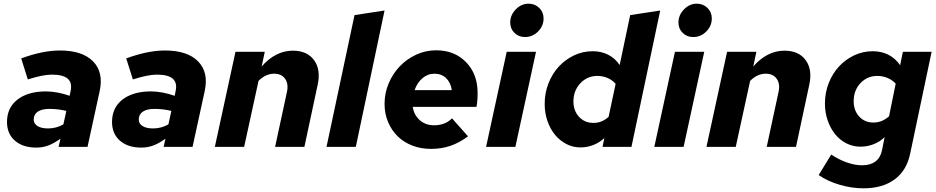

<svg xmlns="http://www.w3.org/2000/svg" viewBox="-20 -797 5082 1042"><path d="M177 4Q104 4 61 -33.5Q18 -71 18 -135Q18 -212 74 -256Q130 -300 227 -301Q260 -301 293.5 -294.5Q327 -288 358 -277L363 -302Q373 -348 347.5 -370Q322 -392 262 -392Q236 -392 204.5 -385.5Q173 -379 131 -366L95 -480Q155 -502 207 -512.5Q259 -523 305 -523Q427 -523 485 -464Q543 -405 521 -303L455 0H298L308 -44Q271 -18 241 -7Q211 4 177 4ZM163 -148Q163 -126 183.5 -113Q204 -100 241 -100Q263 -100 284 -105.5Q305 -111 324 -122L340 -195Q321 -200 297 -203Q273 -206 248 -206Q207 -206 185 -191Q163 -176 163 -148Z M747 4Q674 4 631 -33.5Q588 -71 588 -135Q588 -212 644 -256Q700 -300 797 -301Q830 -301 863.5 -294.5Q897 -288 928 -277L933 -302Q943 -348 917.5 -370Q892 -392 832 -392Q806 -392 774.5 -385.5Q743 -379 701 -366L665 -480Q725 -502 777 -512.5Q829 -523 875 -523Q997 -523 1055 -464Q1113 -405 1091 -303L1025 0H868L878 -44Q841 -18 811 -7Q781 4 747 4ZM733 -148Q733 -126 753.5 -113Q774 -100 811 -100Q833 -100 854 -105.5Q875 -111 894 -122L910 -195Q891 -200 867 -203Q843 -206 818 -206Q777 -206 755 -191Q733 -176 733 -148Z M1146 0 1258 -516H1417L1400 -436Q1436 -478 1479 -500Q1522 -522 1569 -522Q1647 -522 1684.5 -470.5Q1722 -419 1704 -337L1632 0H1473L1537 -297Q1547 -341 1527.5 -369Q1508 -397 1468 -397Q1445 -397 1424 -387.5Q1403 -378 1383 -358L1305 0Z M2067 -740 1911 0H1752L1904 -715Z M2520 -57Q2471 -21 2423 -5Q2375 11 2319 11Q2264 11 2217.5 -7Q2171 -25 2138 -57.5Q2105 -90 2086 -135Q2067 -180 2067 -233Q2067 -292 2089.5 -345Q2112 -398 2150 -437.5Q2188 -477 2239 -500.5Q2290 -524 2347 -524Q2447 -524 2509.5 -459.5Q2572 -395 2572 -293Q2572 -270 2570.5 -251.5Q2569 -233 2566 -217H2220Q2227 -172 2258.5 -144.5Q2290 -117 2336 -117Q2365 -117 2390 -126.5Q2415 -136 2433 -155ZM2338 -397Q2301 -397 2272.5 -372.5Q2244 -348 2230 -308H2432Q2426 -349 2401 -373Q2376 -397 2338 -397Z M2829 -596Q2795 -596 2772 -618.5Q2749 -641 2749 -675Q2749 -715 2779 -746Q2809 -777 2849 -777Q2883 -777 2906.5 -754Q2930 -731 2930 -697Q2930 -656 2900 -626Q2870 -596 2829 -596ZM2889 -516 2777 0H2618L2730 -516Z M3250 0 3260 -48Q3235 -24 3201 -10.5Q3167 3 3130 3Q3089 3 3053.5 -15.5Q3018 -34 2992 -65.5Q2966 -97 2951 -140.5Q2936 -184 2936 -233Q2936 -292 2956.5 -344.5Q2977 -397 3012.5 -435.5Q3048 -474 3095.5 -496.5Q3143 -519 3197 -519Q3244 -519 3281.5 -499.5Q3319 -480 3343 -444L3400 -715L3563 -740L3407 0ZM3092 -246Q3092 -196 3122.5 -163Q3153 -130 3200 -130Q3224 -130 3244 -138Q3264 -146 3283 -163L3321 -342Q3304 -362 3278 -373.5Q3252 -385 3222 -385Q3167 -385 3129.5 -345Q3092 -305 3092 -246Z M3742 -596Q3708 -596 3685 -618.5Q3662 -641 3662 -675Q3662 -715 3692 -746Q3722 -777 3762 -777Q3796 -777 3819.5 -754Q3843 -731 3843 -697Q3843 -656 3813 -626Q3783 -596 3742 -596ZM3802 -516 3690 0H3531L3643 -516Z M3814 0 3926 -516H4085L4068 -436Q4104 -478 4147 -500Q4190 -522 4237 -522Q4315 -522 4352.5 -470.5Q4390 -419 4372 -337L4300 0H4141L4205 -297Q4215 -341 4195.5 -369Q4176 -397 4136 -397Q4113 -397 4092 -387.5Q4071 -378 4051 -358L3973 0Z M4650 -1Q4609 -1 4573.5 -19Q4538 -37 4512.5 -68.5Q4487 -100 4472 -143Q4457 -186 4457 -235Q4457 -294 4477.5 -346Q4498 -398 4533 -436Q4568 -474 4615.5 -496.5Q4663 -519 4716 -519Q4764 -519 4802 -499.5Q4840 -480 4865 -443L4880 -516H5036L4920 35Q4901 128 4835.5 176.5Q4770 225 4666 225Q4603 225 4537.5 206Q4472 187 4423 153L4491 42Q4534 70 4577 85Q4620 100 4659 100Q4704 100 4731.5 79Q4759 58 4767 17L4781 -53Q4756 -28 4721.5 -14.5Q4687 -1 4650 -1ZM4613 -248Q4613 -197 4643 -164.5Q4673 -132 4720 -132Q4744 -132 4765 -140.5Q4786 -149 4805 -166L4841 -343Q4824 -362 4797.5 -373.5Q4771 -385 4741 -385Q4687 -385 4650 -346Q4613 -307 4613 -248Z"/></svg>

Font: Red Hat Text
Style: Bold Italic
Weight: 700
Italic angle: -12°
Designer: Pentagram / MCKL
Foundry: Pentagram / MCKL
Version: Version 1.003; Red Hat Text Bold Italic